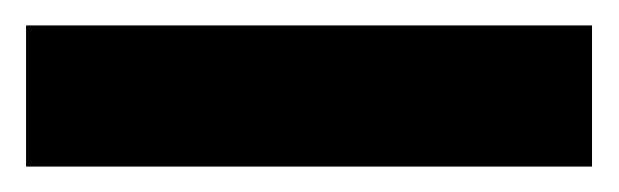

<svg xmlns="http://www.w3.org/2000/svg" viewBox="-20 -20 487 151"><path d="M445.6 111H0.5V0H445.6Z"/></svg>

Font: Heebo
Style: Regular
Weight: 400
Designer: Oded Ezer
Foundry: Ezer Type House
Version: Version 3.100